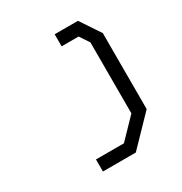

<svg xmlns="http://www.w3.org/2000/svg" viewBox="-173 -660 946 999"><g transform="rotate(-30 300.0 -161.0)"><path d="M297 -533V-460.5H399L437 -403.5V23L325.5 138.5H157.5V211H355L517 43.5V-413L437 -533Z"/></g></svg>

Font: Kode
Style: Regular
Weight: 400
Monospace: yes
Designer: Isa Ozler
Foundry: Kadena LLC
Version: Version 1.000;gftools[0.9.28]